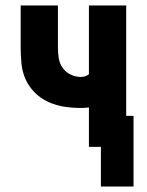

<svg xmlns="http://www.w3.org/2000/svg" viewBox="-20 -540 540 706"><path d="M471 146H351V0H307V-145Q300 -144 292.5 -143.5Q285 -143 277 -143Q247 -143 217 -147.5Q187 -152 159 -164.5Q131 -177 109 -198.5Q87 -220 74.5 -247.5Q62 -275 59 -305.5Q56 -336 56 -366V-520H193V-366Q193 -346 196 -326.5Q199 -307 210 -291Q221 -275 239.5 -266Q258 -257 277 -257Q285 -257 293 -259.5Q301 -262 307 -267V-520H444V-114H471Z"/></svg>

Font: Iosevka Heavy
Style: Regular
Weight: 900
Monospace: yes
Designer: Belleve Invis
Foundry: Belleve Invis
Version: Version 32.5.0; ttfautohint (v1.8.4)